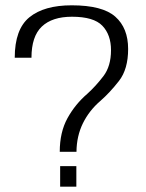

<svg xmlns="http://www.w3.org/2000/svg" viewBox="-20 -700 550 723"><path d="M205 -128.5H268Q268.5 -187.5 292.2 -235.8Q316 -284 358 -320Q393.5 -351 428 -395.2Q462.5 -439.5 462.5 -515.5Q462.5 -594.5 414.2 -637.2Q366 -680 250 -680Q146 -680 90.8 -635Q35.5 -590 35.5 -482.5H98.5Q98.5 -563 137.5 -600Q176.5 -637 251 -637Q333 -637 365.5 -603Q398 -569 398 -511Q398 -450.5 369.2 -413Q340.5 -375.5 309 -347Q263 -307.5 234 -254.8Q205 -202 205 -128.5ZM206.5 -74.5V3H267.5V-74.5Z"/></svg>

Font: Anybody SemiExpanded Light
Style: Regular
Weight: 300
Width: 6
Version: Version 1.113;gftools[0.9.25]